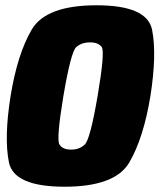

<svg xmlns="http://www.w3.org/2000/svg" viewBox="-20 -702 604 727"><path d="M224.5 5Q416 5 469.8 -87.2Q523.5 -179.5 549.5 -338Q574.5 -497 555.8 -589.5Q537 -682 345.5 -682Q154 -682 100 -589.8Q46 -497.5 20 -338Q-5 -180 13.8 -87.5Q32.5 5 224.5 5ZM249.5 -135.5Q217 -135.5 205 -155Q193 -174.5 220 -338Q248.5 -505.5 268.5 -523.5Q288.5 -541.5 321 -541.5Q352.5 -541.5 365.2 -523.8Q378 -506 349.5 -338Q321.5 -174.5 301.2 -155Q281 -135.5 249.5 -135.5Z"/></svg>

Font: Anybody Condensed Black
Style: Italic
Weight: 900
Width: 3
Italic angle: -10°
Version: Version 1.113;gftools[0.9.25]